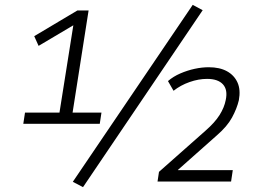

<svg xmlns="http://www.w3.org/2000/svg" viewBox="-20 -748 1081 791"><path d="M76 -238 83 -284H225L285 -662L306 -658L139 -559L121 -599L299 -705H345L279 -284H398L391 -238ZM322 23 280 1 774 -728 815 -706ZM629 0 635 -40 826 -209Q865 -243 884.5 -274Q904 -305 910 -336Q919 -378 898.5 -400.5Q878 -423 833 -423Q798 -423 761 -410Q724 -397 695 -374L672 -414Q694 -433 723 -445.5Q752 -458 782 -464.5Q812 -471 840 -471Q885 -471 915 -454.5Q945 -438 958.5 -408Q972 -378 964 -335Q956 -301 936 -264Q916 -227 873 -190L713 -48V-47H939L932 0Z"/></svg>

Font: Nunito Sans 7pt SemiCondensed Light
Style: Italic
Weight: 300
Width: 4
Italic angle: -9°
Designer: Vernon Adams
Foundry: Vernon Adams
Version: Version 3.101;gftools[0.9.27]